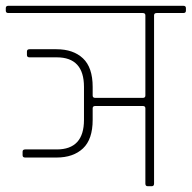

<svg xmlns="http://www.w3.org/2000/svg" viewBox="-30 -643 662 663"><path d="M463 -277H299Q290 -277 290 -269V-229Q290 -162 256.5 -130.5Q223 -99 165 -99H57Q48 -99 48 -107V-119Q48 -127 57 -127H166Q260 -127 260 -229V-343Q260 -445 166 -445H72Q63 -445 63 -453V-465Q63 -473 72 -473H165Q223 -473 256.5 -441.5Q290 -410 290 -343V-313Q290 -305 299 -305H463Q472 -305 472 -313V-590Q472 -598 463 -598H-1Q-10 -598 -10 -606V-615Q-10 -623 -1 -623H603Q612 -623 612 -615V-606Q612 -598 603 -598H511Q502 -598 502 -590V-9Q502 0 494 0H480Q472 0 472 -9V-269Q472 -277 463 -277Z"/></svg>

Font: Rajdhani Light
Style: Regular
Weight: 300
Designer: Satya Rajpurohit, Jyotish Sonowal
Foundry: Indian Type Foundry
Version: Version 1.201;PS 1.0;hotconv 1.0.78;makeotf.lib2.5.61930; tt